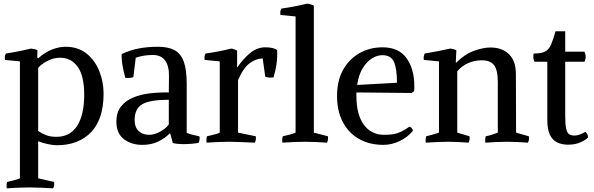

<svg xmlns="http://www.w3.org/2000/svg" viewBox="-20 -776 3249 1051"><path d="M184 -462 189 -457Q229 -492 267 -506Q305 -520 339 -520Q407 -520 453 -483.5Q499 -447 523 -388Q547 -329 547 -263Q547 -124 478.5 -52.5Q410 19 291 19Q272 19 242.5 13Q213 7 189 -3V200L276 220Q279 239 271 255Q244 253 205.5 251.5Q167 250 139 250Q111 250 78 251.5Q45 253 17 255Q14 236 19 220Q36 216 54 211.5Q72 207 89 200V-440L7 -448Q4 -468 12 -483Q20 -484 57 -490.5Q94 -497 150 -510Q161 -509 169 -507Q177 -505 185 -502ZM189 -59Q208 -46 231.5 -36.5Q255 -27 289 -27Q364 -27 402.5 -87.5Q441 -148 441 -257Q441 -360 405.5 -410Q370 -460 309 -460Q272 -460 237.5 -441.5Q203 -423 189 -404Z M759 17Q699 17 658 -14.5Q617 -46 617 -110Q617 -160 641.5 -192Q666 -224 707.5 -241.5Q749 -259 800 -265Q851 -271 904 -270L905 -358Q906 -414 884 -444.5Q862 -475 817 -475Q792 -475 769 -471.5Q746 -468 723 -460L710 -354Q702 -350 688 -349.5Q674 -349 666 -350Q657 -383 651 -416Q645 -449 646 -480Q693 -502 740.5 -511Q788 -520 844 -520Q900 -520 934.5 -502Q969 -484 985.5 -440Q1002 -396 1002 -317V-49Q1019 -41 1037 -37.5Q1055 -34 1072 -29Q1075 -10 1067 6Q1051 9 1028.5 11Q1006 13 983 13Q950 13 926 7L912 -45H908Q883 -19 846 -1Q809 17 759 17ZM797 -38Q825 -38 857 -55.5Q889 -73 904 -95V-230Q801 -230 759 -205.5Q717 -181 717 -120Q717 -79 739 -58.5Q761 -38 797 -38Z M1283 -50 1380 -30Q1383 -11 1375 5Q1357 4 1330.5 3Q1304 2 1278 1Q1252 0 1233 0Q1205 0 1172 1.5Q1139 3 1111 5Q1108 -14 1113 -30Q1132 -35 1150.5 -39Q1169 -43 1183 -50V-440L1100 -448Q1097 -468 1105 -483Q1141 -488 1177.5 -495Q1214 -502 1245 -510Q1255 -509 1261.5 -506.5Q1268 -504 1278 -499V-408L1279 -407Q1310 -453 1348.5 -485Q1387 -517 1431 -517Q1448 -517 1464.5 -514.5Q1481 -512 1497 -502Q1499 -461 1493.5 -424Q1488 -387 1477 -352Q1470 -351 1455 -351.5Q1440 -352 1432 -356L1418 -456Q1383 -456 1347.5 -430.5Q1312 -405 1283 -337Z M1698 -50 1775 -30Q1778 -11 1770 5Q1743 3 1709.5 1.5Q1676 0 1648 0Q1620 0 1587 1.5Q1554 3 1526 5Q1523 -14 1528 -30Q1547 -35 1565.5 -39Q1584 -43 1598 -50V-686L1515 -694Q1512 -714 1520 -729Q1556 -734 1592.5 -741Q1629 -748 1660 -756Q1670 -755 1679 -752.5Q1688 -750 1698 -745Z M1931 -250Q1931 -149 1971.5 -93.5Q2012 -38 2082 -38Q2113 -38 2134 -41.5Q2155 -45 2175.5 -55Q2196 -65 2222 -83Q2238 -76 2240 -59Q2209 -23 2166 -3Q2123 17 2079 17Q2003 17 1946 -15Q1889 -47 1857 -107Q1825 -167 1825 -250Q1825 -335 1858.5 -394.5Q1892 -454 1948.5 -485.5Q2005 -517 2074 -517Q2163 -517 2205.5 -457.5Q2248 -398 2248 -304Q2248 -297 2248 -291Q2248 -285 2247 -278L2233 -267L1931 -270ZM2073 -474Q2044 -474 2015.5 -456Q1987 -438 1965 -402Q1943 -366 1935 -311L2153 -323Q2153 -400 2136.5 -437Q2120 -474 2073 -474Z M2475 -433 2476 -432Q2524 -480 2575 -498Q2626 -516 2664 -516Q2729 -516 2766.5 -479Q2804 -442 2804 -371L2805 -50L2875 -30Q2878 -11 2870 5Q2843 3 2813 1.5Q2783 0 2755 0Q2727 0 2696 1.5Q2665 3 2637 5Q2634 -14 2639 -30Q2659 -34 2674.5 -39Q2690 -44 2705 -50V-326Q2705 -394 2684 -420Q2663 -446 2617 -446Q2580 -446 2545 -431.5Q2510 -417 2483 -386V-50L2550 -30Q2553 -11 2545 5Q2518 3 2489.5 1.5Q2461 0 2433 0Q2405 0 2372 1.5Q2339 3 2311 5Q2308 -14 2313 -30Q2331 -35 2349 -39.5Q2367 -44 2383 -50V-440L2300 -448Q2297 -468 2305 -483Q2342 -489 2377 -496Q2412 -503 2444 -510Q2461 -509 2478 -501Z M3089 16Q3057 16 3031 4Q3005 -8 2990.5 -37.5Q2976 -67 2976 -119V-438H2906Q2900 -449 2899.5 -460.5Q2899 -472 2901 -483Q2943 -483 2964 -494Q2985 -505 2996.5 -532Q3008 -559 3021 -605H3074V-493H3179Q3193 -464 3179 -438H3074V-144Q3074 -98 3078.5 -74.5Q3083 -51 3094 -42.5Q3105 -34 3124 -34Q3140 -34 3155 -40Q3170 -46 3184 -54Q3198 -45 3199 -24Q3188 -11 3159 2.5Q3130 16 3089 16Z"/></svg>

Font: Alike
Style: Regular
Weight: 400
Designer: Sveta Sebyakina
Foundry: Cyreal (www.cyreal.org)
Version: Version 1.301; ttfautohint (v1.8.4.7-5d5b)